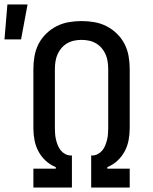

<svg xmlns="http://www.w3.org/2000/svg" viewBox="-64 -837 684 857"><path d="M85 0V-84H185V-91Q160 -101 140 -119.5Q120 -138 107.5 -161.5Q95 -185 90 -211.5Q85 -238 85 -265V-529Q85 -558 90 -586.5Q95 -615 108 -640.5Q121 -666 142 -686.5Q163 -707 188.5 -720Q214 -733 242.5 -738Q271 -743 300 -743Q329 -743 357.5 -738Q386 -733 411.5 -720Q437 -707 458 -686.5Q479 -666 492 -640.5Q505 -615 510 -586.5Q515 -558 515 -529V-265Q515 -238 510 -211.5Q505 -185 492.5 -161.5Q480 -138 460 -119.5Q440 -101 415 -91V-84H515V0H343V-143H348Q361 -143 373 -149.5Q385 -156 393 -166Q401 -176 406 -188.5Q411 -201 414 -213.5Q417 -226 418 -239Q419 -252 419 -265V-529Q419 -545 416.5 -562Q414 -579 407.5 -594Q401 -609 390 -622Q379 -635 364.5 -643.5Q350 -652 333.5 -655.5Q317 -659 300 -659Q283 -659 266.5 -655.5Q250 -652 235.5 -643.5Q221 -635 210 -622Q199 -609 192.5 -594Q186 -579 183.5 -562Q181 -545 181 -529V-265Q181 -252 182 -239Q183 -226 186 -213.5Q189 -201 194 -188.5Q199 -176 207 -166Q215 -156 227 -149.5Q239 -143 252 -143H257V0ZM-44 -661 -31 -817H59L30 -661Z"/></svg>

Font: Iosevka Fixed Curly Md Ex
Style: Regular
Weight: 500
Width: 7
Monospace: yes
Designer: Belleve Invis
Foundry: Belleve Invis
Version: Version 30.1.2